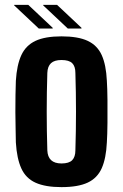

<svg xmlns="http://www.w3.org/2000/svg" viewBox="-20 -758 504 787"><path d="M232 9Q166 9 126 -9Q86 -27 67.5 -67.5Q49 -108 45 -174Q45 -197 44 -229.5Q43 -262 43 -298.5Q43 -335 43.5 -368.5Q44 -402 45 -427Q49 -492 67.5 -532Q86 -572 125.5 -590.5Q165 -609 232 -609Q300 -609 339.5 -590.5Q379 -572 397 -532Q415 -492 418 -427Q420 -396 420.5 -349Q421 -302 420.5 -254Q420 -206 418 -174Q415 -109 397 -68.5Q379 -28 339.5 -9.5Q300 9 232 9ZM232 -88Q263 -88 276 -101.5Q289 -115 289 -142Q294 -300 289 -459Q289 -486 276 -499Q263 -512 232 -512Q203 -512 189 -499Q175 -486 174 -459Q169 -300 174 -142Q176 -88 232 -88ZM139 -641 38 -736V-738H96L196 -644V-641ZM157 -736V-738H214L314 -644V-641H258Z"/></svg>

Font: Big Shoulders Display ExtraBold
Style: Regular
Weight: 800
Designer: Patric King
Foundry: XO Type Co
Version: Version 1.000; ttfautohint (v1.8.2)